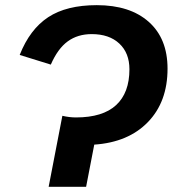

<svg xmlns="http://www.w3.org/2000/svg" viewBox="-20 -718 685 738"><path d="M272 -266.6Q375 -266.6 426.3 -314Q477.5 -361.3 477.5 -451.7Q477.5 -514.2 438.7 -550.5Q399.9 -586.9 332.5 -586.9Q278.8 -586.9 240.5 -559.1Q202.1 -531.2 175.3 -469.7L55.7 -506.8Q94.7 -605.5 165.3 -651.9Q235.8 -698.2 352.1 -698.2Q479.5 -698.2 551.8 -634Q624 -569.8 624 -454.1Q624 -326.7 548.6 -248.8Q473.1 -170.9 342.3 -162.1L311 0H167L219.7 -272.9Q246.6 -266.6 272 -266.6Z"/></svg>

Font: Liberation Sans
Style: Bold Italic
Weight: 700
Italic angle: -12°
Designer: Steve Matteson
Foundry: Ascender Corporation
Version: Version 2.1.5